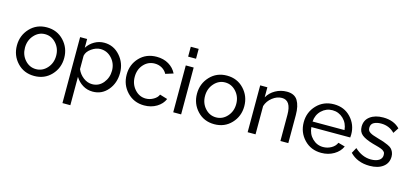

<svg xmlns="http://www.w3.org/2000/svg" viewBox="-74 -1292 4421 2066"><g transform="rotate(15 2137.0 -258.5)"><path d="M299 -531Q414 -531 488.5 -451.5Q563 -372 563 -260Q563 -148 488.5 -69Q414 10 299 10Q184 10 110 -69Q36 -148 36 -260Q36 -372 110.5 -451.5Q185 -531 299 -531ZM473 -261Q473 -342 422 -398.5Q371 -455 299 -455Q228 -455 177 -398Q126 -341 126 -259Q126 -178 176.5 -122Q227 -66 299 -66Q371 -66 422 -122.5Q473 -179 473 -261Z M758 -103V213H670V-522H748V-424Q779 -473 829.5 -502Q880 -531 938 -531Q1043 -531 1114 -450.5Q1185 -370 1185 -261Q1185 -147 1119 -68.5Q1053 10 951 10Q889 10 839 -21Q789 -52 758 -103ZM1095 -261Q1095 -341 1043 -398Q991 -455 916 -455Q867 -455 817 -420Q767 -385 758 -338V-189Q780 -136 826 -101Q872 -66 924 -66Q999 -66 1047 -124.5Q1095 -183 1095 -261Z M1524 10Q1409 10 1333.5 -69.5Q1258 -149 1258 -262Q1258 -375 1332 -453Q1406 -531 1523 -531Q1599 -531 1656.5 -497Q1714 -463 1743 -404L1657 -377Q1637 -414 1601 -434.5Q1565 -455 1521 -455Q1448 -455 1398 -400Q1348 -345 1348 -262Q1348 -180 1399 -123Q1450 -66 1522 -66Q1567 -66 1608 -90Q1649 -114 1661 -147L1747 -121Q1723 -63 1662.5 -26.5Q1602 10 1524 10Z M1847 -620V-730H1935V-620ZM1847 0V-522H1935V0Z M2305 -531Q2420 -531 2494.5 -451.5Q2569 -372 2569 -260Q2569 -148 2494.5 -69Q2420 10 2305 10Q2190 10 2116 -69Q2042 -148 2042 -260Q2042 -372 2116.5 -451.5Q2191 -531 2305 -531ZM2479 -261Q2479 -342 2428 -398.5Q2377 -455 2305 -455Q2234 -455 2183 -398Q2132 -341 2132 -259Q2132 -178 2182.5 -122Q2233 -66 2305 -66Q2377 -66 2428 -122.5Q2479 -179 2479 -261Z M3129 0H3041V-292Q3041 -452 2938 -452Q2883 -452 2832.5 -412.5Q2782 -373 2764 -315V0H2676V-522H2756V-410Q2787 -465 2845.5 -498Q2904 -531 2973 -531Q3058 -531 3093.5 -473Q3129 -415 3129 -312Z M3497 10Q3381 10 3306 -69Q3231 -148 3231 -261Q3231 -373 3306.5 -452Q3382 -531 3498 -531Q3613 -531 3686 -452.5Q3759 -374 3759 -265Q3759 -243 3757 -231H3324Q3330 -155 3380.5 -105.5Q3431 -56 3500 -56Q3549 -56 3591 -80Q3633 -104 3649 -143L3725 -122Q3699 -63 3637 -26.5Q3575 10 3497 10ZM3321 -292H3677Q3670 -368 3619 -416.5Q3568 -465 3498 -465Q3428 -465 3377 -416Q3326 -367 3321 -292Z M4036 10Q3899 10 3816 -76L3850 -138Q3934 -60 4032 -60Q4087 -60 4120.5 -81Q4154 -102 4154 -141Q4154 -153 4151.5 -162.5Q4149 -172 4140.5 -179.5Q4132 -187 4126 -191.5Q4120 -196 4103.5 -202Q4087 -208 4078 -210.5Q4069 -213 4046 -219.5Q4023 -226 4011 -229Q3924 -254 3884.5 -286Q3845 -318 3845 -376Q3845 -449 3900.5 -490Q3956 -531 4046 -531Q4164 -531 4232 -460L4192 -399Q4131 -462 4041 -462Q3993 -462 3960.5 -444.5Q3928 -427 3928 -386Q3928 -368 3934.5 -355.5Q3941 -343 3959 -332.5Q3977 -322 3994 -316.5Q4011 -311 4046 -300Q4091 -287 4112.5 -280Q4134 -273 4163.5 -259.5Q4193 -246 4206.5 -232.5Q4220 -219 4230 -197Q4240 -175 4240 -147Q4240 -74 4184.5 -32Q4129 10 4036 10Z"/></g></svg>

Font: Raleway-v4020 Medium
Style: Regular
Weight: 500
Designer: Matt McInerney, Pablo Impallari, Rodrigo Fuenzalida
Foundry: Matt McInerney, Pablo Impallari, Rodrigo Fuenzalida
Version: Version 4.020;PS 004.020;hotconv 1.0.88;makeotf.lib2.5.64775